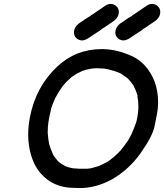

<svg xmlns="http://www.w3.org/2000/svg" viewBox="-20 -947 833 974"><path d="M421 -91 431 -92Q441 -92 482 -105Q523 -123 535 -133Q556 -148 582 -173V-174L592 -184Q616 -214 630 -235L647 -266Q664 -306 666 -314Q666 -316 668 -317Q673 -332 678 -358Q682 -387 682 -402V-408Q682 -434 677 -459L678 -461L673 -476Q667 -494 658 -511H657L658 -512L653 -519Q641 -536 628 -549L620 -555Q592 -576 584 -578H582V-579Q563 -587 526 -596Q512 -598 511 -599L467 -601L445 -599L435 -597Q416 -594 397 -587L395 -586Q382 -580 369 -573L359 -567Q358 -567 357 -565Q342 -557 317 -532L316 -531Q313 -528 310 -524L297 -509L279 -482Q269 -466 260 -449Q245 -415 242 -403L241 -402L230 -353Q225 -328 223 -304L222 -274Q225 -236 229 -218L231 -211Q236 -194 243 -178L250 -161H251V-160L253 -156Q263 -142 274 -130L279 -125Q292 -114 307 -107L312 -104Q327 -97 352 -93H355Q362 -92 370 -92Q378 -92 382 -91ZM384 7 355 6Q284 6 230 -29Q179 -64 153 -119Q123 -186 123 -264Q123 -307 132 -353Q161 -506 270 -609Q365 -698 497 -698Q570 -698 648 -663Q726 -628 764 -534Q782 -484 782 -430Q782 -394 774 -357Q774 -355 764 -306Q754 -257 695 -172.5Q636 -88 548 -37Q467 7 384 7ZM423 -857H424Q432 -863 441 -868Q442 -869 442 -870Q445 -872 448 -873Q482 -897 517 -920Q529 -927 541 -927Q548 -927 555 -925Q573 -918 580 -902Q583 -895 583 -887Q583 -882 582 -877Q581 -871 578 -864Q568 -846 549 -835Q536 -826 521 -816Q517 -813 514 -811L495 -799L491 -795L421 -749Q408 -742 396 -742Q390 -742 384 -744Q365 -750 358 -767Q355 -774 355 -782Q355 -786 356 -791Q357 -797 360 -804Q370 -823 388 -833Q403 -843 417 -853ZM633 -857H634Q642 -863 651 -868Q652 -869 652 -870Q655 -872 658 -873Q692 -897 727 -920Q739 -927 751 -927Q758 -927 765 -925Q783 -918 790 -902Q793 -895 793 -887Q793 -882 792 -877Q791 -871 788 -864Q778 -846 759 -835Q746 -826 731 -816Q727 -813 724 -811L705 -799L701 -795L631 -749Q618 -742 606 -742Q600 -742 594 -744Q575 -750 568 -767Q565 -774 565 -782Q565 -786 566 -791Q567 -797 570 -804Q580 -823 598 -833Q613 -843 627 -853Z"/></svg>

Font: Bad Comic
Style: Italic
Weight: 400
Italic angle: -11°
Designer: GGBotNet
Foundry: GGBotNet
Version: 0.95